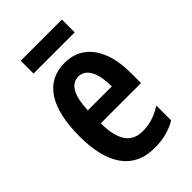

<svg xmlns="http://www.w3.org/2000/svg" viewBox="-214 -780 870 870"><g transform="rotate(-45 221.0 -344.5)"><path d="M357 -699H93V-617H357ZM227 -552C103 -552 39 -452 39 -268C39 -102 98 10 244 10C296 10 342 -1 384 -26V-121C340 -93 302 -82 258 -82C185 -82 150 -134 149 -242H407V-309C407 -453 345 -552 227 -552ZM228 -464C278 -464 303 -407 303 -325H149C153 -422 181 -464 228 -464Z"/></g></svg>

Font: Noto Sans Lao Looped ExtraCondensed SemiBold
Style: Regular
Weight: 600
Width: 2
Designer: Mark Frömberg, Ben Mitchell
Foundry: The Fontpad Ltd
Version: Version 1.002